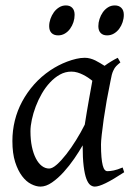

<svg xmlns="http://www.w3.org/2000/svg" viewBox="-20 -671 490 711"><path d="M400.9 -411.1 399.9 -410.2Q396.5 -403.3 394 -394Q391.6 -384.8 389.2 -371.1Q381.8 -335.9 375.2 -299.1Q368.7 -262.2 364 -229.5Q359.4 -196.8 356.7 -171.9Q354 -147 354 -136.2Q354 -108.4 355.7 -89.4Q357.4 -70.3 360.4 -58.8Q363.3 -47.4 367.7 -42.2Q372.1 -37.1 377.9 -37.1Q387.7 -37.1 401.1 -39.8Q414.6 -42.5 434.1 -50.8L439.9 -33.2Q397.5 -5.4 371.3 7.3Q345.2 20 331.1 20Q322.3 20 314.2 13.9Q306.2 7.8 299.8 -9Q293.5 -25.9 289.8 -55.7Q286.1 -85.4 286.1 -132.8Q273.4 -110.4 255.1 -83.7Q236.8 -57.1 215.8 -33.9Q194.8 -10.7 172.6 4.6Q150.4 20 129.9 20Q113.8 20 95.5 10.7Q77.1 1.5 61.8 -18.8Q46.4 -39.1 36.1 -71Q25.9 -103 25.9 -148.9Q25.9 -187.5 34.9 -224.4Q43.9 -261.2 62 -294.9Q80.1 -328.6 106.2 -358.2Q132.3 -387.7 167 -411.1Q180.2 -419.9 196 -428.2Q211.9 -436.5 228.8 -442.9Q245.6 -449.2 262.2 -453.1Q278.8 -457 293.9 -457Q304.2 -457 314 -454.3Q323.7 -451.7 332.8 -447.3Q341.8 -442.9 350.6 -437.5Q359.4 -432.1 367.2 -427.2Q378.4 -435.5 390.9 -443.1Q403.3 -450.7 416 -457L425.8 -439.9Q416 -432.1 410.2 -426Q404.3 -419.9 400.4 -411.1ZM293.9 -209.5Q297.4 -231.9 301.5 -256.6Q305.7 -281.2 309.6 -303.5Q313.5 -325.7 316.9 -343.8Q320.3 -361.8 321.8 -371.1V-372.1Q314.5 -377.9 305.7 -383.8Q296.9 -389.6 287.1 -394.5Q277.3 -399.4 266.6 -402.6Q255.9 -405.8 244.1 -405.8Q221.7 -405.8 201.9 -394.8Q182.1 -383.8 165.3 -365.7Q148.4 -347.7 135 -324.5Q121.6 -301.3 112.3 -276.6Q103 -252 97.9 -228Q92.8 -204.1 92.8 -185.1Q92.8 -153.3 98.1 -127.9Q103.5 -102.5 112.8 -84.5Q122.1 -66.4 134.8 -56.6Q147.5 -46.9 162.1 -46.9Q173.8 -46.9 190.4 -61.5Q207 -76.2 225.3 -99.6Q243.7 -123 261.7 -152.1Q279.8 -181.2 293.9 -209.5ZM256.3 -616.2Q256.3 -602.5 252 -589.1Q247.6 -575.7 239.7 -564.7Q231.9 -553.7 220.5 -546.9Q209 -540 195.3 -540Q179.7 -540 170.9 -548.8Q162.1 -557.6 162.1 -574.2Q162.1 -587.4 166.7 -600.8Q171.4 -614.3 179.4 -625.5Q187.5 -636.7 199 -643.8Q210.4 -650.9 224.1 -650.9Q239.3 -650.9 247.8 -641.8Q256.3 -632.8 256.3 -616.2ZM438.5 -616.2Q438.5 -602.5 434.1 -589.1Q429.7 -575.7 421.6 -564.7Q413.6 -553.7 402.1 -546.9Q390.6 -540 376.5 -540Q361.3 -540 352.8 -548.8Q344.2 -557.6 344.2 -574.2Q344.2 -587.4 348.6 -600.8Q353 -614.3 360.8 -625.5Q368.7 -636.7 379.9 -643.8Q391.1 -650.9 405.3 -650.9Q420.4 -650.9 429.4 -641.8Q438.5 -632.8 438.5 -616.2Z"/></svg>

Font: Gentium Plus
Style: Italic
Weight: 400
Italic angle: -8°
Designer: J. Victor Gaultney, Annie Olsen, Iska Routamaa
Foundry: SIL International
Version: Version 1.510